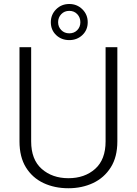

<svg xmlns="http://www.w3.org/2000/svg" viewBox="-20 -952 698 981"><path d="M519.5 -710.9H579.6V-229.5Q579.6 -149.9 545.9 -96.7Q512.2 -43.5 455.6 -16.8Q398.9 9.8 329.6 9.8Q258.8 9.8 202.1 -16.8Q145.5 -43.5 112.5 -96.7Q79.6 -149.9 79.6 -229.5V-710.9H139.2V-229.5Q139.2 -136.7 193.1 -89.1Q247.1 -41.5 329.6 -41.5Q412.6 -41.5 466.1 -89.1Q519.5 -136.7 519.5 -229.5ZM239.7 -838.4Q239.7 -877.4 266.8 -904.5Q293.9 -931.6 334 -931.6Q373.5 -931.6 400.9 -904.5Q428.2 -877.4 428.2 -838.4Q428.2 -798.8 400.9 -772.9Q373.5 -747.1 334 -747.1Q293.9 -747.1 266.8 -772.9Q239.7 -798.8 239.7 -838.4ZM276.9 -838.4Q276.9 -814.9 293 -798.3Q309.1 -781.7 334 -781.7Q358.9 -781.7 374.8 -798.1Q390.6 -814.5 390.6 -838.4Q390.6 -862.8 374.8 -879.6Q358.9 -896.5 334 -896.5Q309.1 -896.5 293 -879.6Q276.9 -862.8 276.9 -838.4Z"/></svg>

Font: Vazirmatn UI FD ExtraLight
Style: Regular
Weight: 200
Designer: Saber Rastikerdar
Foundry: Saber Rastikerdar
Version: Version 33.003